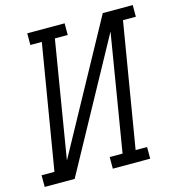

<svg xmlns="http://www.w3.org/2000/svg" viewBox="-122 -829 853 923"><g transform="rotate(-15 304.5 -367.5)"><path d="M-13 0V-58H51L154 -677H97V-735H283V-677H219L123 -95L473 -735H622V-677H558L455 -58H512V0H326V-58H390L486 -640L136 0Z"/></g></svg>

Font: Iosevka Slab Light Extended
Style: Italic
Weight: 300
Width: 7
Italic angle: -9°
Monospace: yes
Designer: Belleve Invis
Foundry: Belleve Invis
Version: Version 11.1.0; ttfautohint (v1.8.3)